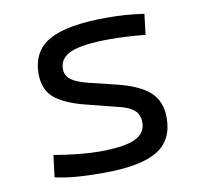

<svg xmlns="http://www.w3.org/2000/svg" viewBox="-65 -597 717 677"><g transform="rotate(-10 293.0 -258.5)"><path d="M252.9 9.8Q195.3 9.8 154.3 6.3Q113.3 2.9 80.1 -4.9L89.8 -83Q187 -66.9 252.9 -66.9Q339.8 -66.9 379.2 -84.7Q418.5 -102.5 418.5 -141.6Q418.5 -168.9 402.3 -184.3Q386.2 -199.7 351.6 -208.5L233.9 -238.3Q157.7 -257.3 122.8 -287.6Q87.9 -317.9 87.9 -373Q87.9 -454.6 152.1 -491Q216.3 -527.3 359.4 -527.3Q395 -527.3 426 -525.1Q457 -522.9 492.2 -517.6L483.4 -443.8Q443.4 -447.8 413.6 -449.2Q383.8 -450.7 356.4 -450.7Q260.7 -450.7 218 -433.1Q175.3 -415.5 175.3 -376Q175.3 -351.1 194.8 -336.9Q214.4 -322.8 257.3 -312L351.6 -289.1Q432.1 -269.5 469 -236.1Q505.9 -202.6 505.9 -143.1Q505.9 -62.5 445.8 -26.4Q385.7 9.8 252.9 9.8Z"/></g></svg>

Font: Cascadia Mono SemiLight
Style: Regular
Weight: 350
Monospace: yes
Designer: Aaron Bell
Foundry: Saja Typeworks
Version: Version 2404.023; ttfautohint (v1.8.4)